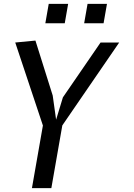

<svg xmlns="http://www.w3.org/2000/svg" viewBox="-20 -969 690 989"><path d="M304 -467.5 498 -750H594L301 -323L244.5 0H144.5L201 -322.5L58.5 -750L162.5 -760L251.5 -477L269 -352.5ZM231 -949H331L313.5 -849H213.5ZM431 -949H531L513.5 -849H413.5Z"/></svg>

Font: B612 Mono
Style: Italic
Weight: 400
Italic angle: -10°
Version: Version 1.005